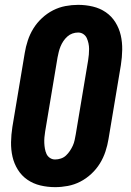

<svg xmlns="http://www.w3.org/2000/svg" viewBox="-20 -763 540 791"><path d="M207 8Q176 8 146.5 1Q117 -6 93 -22.5Q69 -39 53.5 -64Q38 -89 31.5 -117.5Q25 -146 25.5 -177Q26 -208 31 -240L82 -545Q86 -570 94.5 -596Q103 -622 117.5 -645.5Q132 -669 153 -688.5Q174 -708 198.5 -720.5Q223 -733 249.5 -738Q276 -743 302 -743Q333 -743 362.5 -736Q392 -729 416 -712.5Q440 -696 455.5 -671Q471 -646 477.5 -617.5Q484 -589 483.5 -558Q483 -527 478 -495L427 -190Q423 -165 414.5 -139Q406 -113 391.5 -89.5Q377 -66 356 -46.5Q335 -27 310.5 -14.5Q286 -2 259.5 3Q233 8 207 8ZM207 -106Q219 -106 231 -110Q243 -114 252 -122.5Q261 -131 268 -141.5Q275 -152 280 -163Q285 -174 287.5 -186Q290 -198 292 -209L343 -514Q345 -526 346 -538Q347 -550 347 -561.5Q347 -573 344.5 -584.5Q342 -596 337.5 -606Q333 -616 323.5 -622.5Q314 -629 302 -629Q290 -629 278.5 -625Q267 -621 257.5 -612.5Q248 -604 241 -593.5Q234 -583 229.5 -572Q225 -561 222 -549Q219 -537 217 -526L166 -221Q164 -209 163 -197Q162 -185 162.5 -173.5Q163 -162 165 -150.5Q167 -139 171.5 -129Q176 -119 185.5 -112.5Q195 -106 207 -106Z"/></svg>

Font: Iosevka Term Curly Hv Obl
Style: Regular
Weight: 900
Italic angle: -9°
Designer: Belleve Invis
Foundry: Belleve Invis
Version: Version 32.3.0